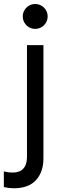

<svg xmlns="http://www.w3.org/2000/svg" viewBox="-43 -748 315 980"><path d="M-23.4 207V127Q-1.5 132.8 21.5 132.8Q57.6 132.8 76.2 112.5Q94.7 92.3 94.7 52.7V-517.6H178.7V60.5Q178.7 129.4 140.9 171.1Q103 212.9 27.3 212.9Q1.5 212.9 -23.4 207ZM73.2 -664.1Q73.2 -681.6 81.8 -696Q90.3 -710.4 104.7 -719Q119.1 -727.5 136.7 -727.5Q153.8 -727.5 168.5 -719Q183.1 -710.4 191.7 -695.8Q200.2 -681.2 200.2 -664.1Q200.2 -647 191.7 -632.3Q183.1 -617.7 168.5 -609.1Q153.8 -600.6 136.7 -600.6Q119.1 -600.6 104.7 -609.1Q90.3 -617.7 81.8 -632.1Q73.2 -646.5 73.2 -664.1Z"/></svg>

Font: Reddit Sans A
Style: Regular
Weight: 400
Designer: Stephen Hutchings
Foundry: Reddit
Version: Version 1.013